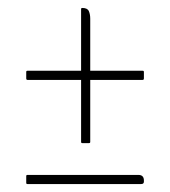

<svg xmlns="http://www.w3.org/2000/svg" viewBox="-20 -463 428 483"><path d="M184 -262H49Q46 -262 46 -266V-282Q46 -285 49 -285H184V-440Q184 -443 187 -443Q200 -443 203.5 -435Q207 -427 207 -416V-285H339Q342 -285 342 -282V-266Q342 -262 339 -262H207V-106Q207 -103 204 -103H187Q184 -103 184 -106ZM335 0H49Q46 0 46 -3V-20Q46 -23 49 -23H328Q342 -23 342 -9V-6Q342 0 335 0Z"/></svg>

Font: Zain ExtraLight
Style: Regular
Weight: 200
Designer: Zain,Boutros
Foundry: Mobile Telecommunications Company (Zain), 2024
Version: Version 1.51; ttfautohint (v1.8.4)